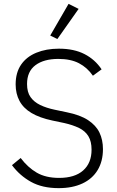

<svg xmlns="http://www.w3.org/2000/svg" viewBox="-20 -962 608 994"><path d="M284 12Q199 12 140.5 -20.5Q82 -53 42 -107L87 -144Q124 -95 170.5 -68Q217 -41 286 -41Q367 -41 410.5 -79.5Q454 -118 454 -187Q454 -230 437.5 -257Q421 -284 389 -299.5Q357 -315 313 -325L251 -338Q185 -352 143 -377Q101 -402 81 -439.5Q61 -477 61 -525Q61 -586 89 -627Q117 -668 168 -689Q219 -710 285 -710Q363 -710 417.5 -682Q472 -654 506 -603L461 -570Q432 -612 389 -634.5Q346 -657 282 -657Q207 -657 163.5 -624.5Q120 -592 120 -527Q120 -485 138 -459.5Q156 -434 188 -418.5Q220 -403 263 -394L325 -381Q395 -367 436 -340Q477 -313 495 -275.5Q513 -238 513 -190Q513 -127 485.5 -81.5Q458 -36 406.5 -12Q355 12 284 12ZM387 -916 277 -760 240 -778 335 -942Z"/></svg>

Font: IBM Plex Sans Light
Style: Regular
Weight: 300
Designer: Mike Abbink, Paul van der Laan, Pieter van Rosmalen
Foundry: Bold Monday
Version: Version 3.201